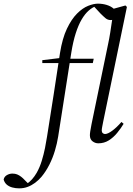

<svg xmlns="http://www.w3.org/2000/svg" viewBox="-198 -774 732 1053"><path d="M341 12Q324 12 309.5 1Q295 -10 295 -32Q295 -41 297 -54Q299 -67 304 -93L395 -533Q401 -560 406.5 -595Q412 -630 417 -664.5Q422 -699 425 -726L490 -744L498 -736L368 -107Q365 -91 362.5 -78.5Q360 -66 360 -58Q360 -49 365.5 -44Q371 -39 378 -39Q393 -39 417.5 -57Q442 -75 468 -105L480 -95Q465 -70 444.5 -45Q424 -20 398.5 -4Q373 12 341 12ZM-93 259Q-113 259 -131 254Q-149 249 -161 238.5Q-173 228 -178 211Q-175 195 -160.5 186.5Q-146 178 -130 178Q-115 178 -104 182.5Q-93 187 -82.5 195Q-72 203 -61 215L-41 235V239H-53V235Q-36 225 -22 209Q-8 193 3 174Q20 144 31 108Q42 72 49 37Q56 2 60 -25Q78 -139 96 -253.5Q114 -368 131 -483Q144 -564 169 -616.5Q194 -669 224.5 -699.5Q255 -730 285.5 -742Q316 -754 339 -754Q364 -754 387 -747Q410 -740 425.5 -726.5Q441 -713 444 -693Q441 -677 430.5 -670.5Q420 -664 409 -664Q393 -664 381 -674Q369 -684 353 -700L316 -740V-745H330V-741Q309 -734 288.5 -716Q268 -698 250 -667.5Q232 -637 217.5 -592Q203 -547 193 -485Q175 -370 157 -255Q139 -140 121 -25Q115 13 103 53Q91 93 72.5 129.5Q54 166 30 195Q14 214 -5.5 228.5Q-25 243 -46.5 251Q-68 259 -93 259ZM34 -428V-444L150 -458V-452H316L311 -428H142Z"/></svg>

Font: Source Serif 4 60pt
Style: Italic
Weight: 400
Italic angle: -12°
Version: Version 4.004;hotconv 1.0.116;makeotfexe 2.5.65601